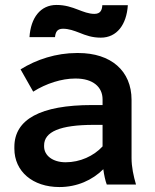

<svg xmlns="http://www.w3.org/2000/svg" viewBox="-20 -745 626 775"><path d="M295 -706C269 -716 243 -725 208 -725C143 -725 104 -673 99 -595H202C204 -613 209 -629 234 -629C258 -629 279 -621 300 -613C327 -602 352 -593 387 -593C452 -593 491 -646 496 -724H393C392 -705 386 -689 361 -689C338 -689 316 -698 295 -706ZM220 10C291 10 353 -18 397 -62C400 -39 405 -16 411 0H529C519 -34 511 -71 511 -107V-342C511 -459 428 -531 296 -531H290C207 -531 127 -505 63 -465L114 -375C166 -408 229 -428 283 -428H286C355 -428 394 -394 394 -344V-321H352C143 -321 38 -263 38 -152V-145C38 -53 112 10 220 10ZM245 -90C193 -90 158 -117 158 -154V-158C158 -213 222 -241 359 -241H394V-154C358 -115 303 -90 245 -90Z"/></svg>

Font: Fixel Display SemiBold
Style: Regular
Weight: 600
Designer: AlfaBravo + MacPaw
Foundry: Kyrylo Tkachov, Marchela Mozhyna, Serhii Makarenko, Maria Weinstein, Zakhar Kryvoshyya
Version: Version 1.211